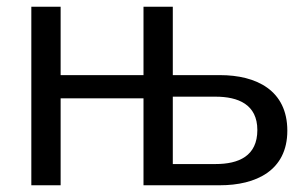

<svg xmlns="http://www.w3.org/2000/svg" viewBox="-20 -550 908 570"><path d="M73 -530V0H160V-258H406V0H633C739 0 833 -43 833 -162C833 -282 741 -327 633 -327H493V-530H406V-327H160V-530ZM620 -263C687 -263 744 -240 744 -164C744 -87 689 -63 620 -63H493V-263Z"/></svg>

Font: Cheyenne Sans
Style: Regular
Weight: 400
Designer: The Public Sans project authors (U.S. Web Design System), Libre Franklin designed by Pablo Impallari and Rodrigo Fuenzal
Foundry: The Cheyenne Sans Project Authors
Version: Version 2.007